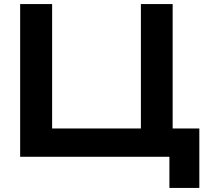

<svg xmlns="http://www.w3.org/2000/svg" viewBox="-20 -770 1026 943"><path d="M672 -750V-139H236V-750H79V0H812V153H959V-139H828V-750Z"/></svg>

Font: Bounded Med
Style: Regular
Weight: 500
Designer: Vlad Churkin
Version: Version 3.0